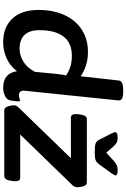

<svg xmlns="http://www.w3.org/2000/svg" viewBox="188 -981 800 1216"><g transform="rotate(90 588.0 -373.0)"><path d="M249 7Q152 7 97.5 -51.5Q43 -110 43 -217Q43 -311 75.5 -381.5Q108 -452 168 -491Q228 -530 309 -530Q357 -530 397 -516.5Q437 -503 463 -484L490 -725Q492 -753 545 -753H566Q619 -753 616 -723L555 -133Q550 -93 583 -93Q594 -93 602.5 -96.5Q611 -100 614 -100Q622 -100 622 -89Q622 -86 621 -73.5Q620 -61 616 -38Q611 -14 585 -3.5Q559 7 537 7Q444 7 431 -80Q400 -39 351.5 -16Q303 7 249 7ZM290 -97Q329 -97 368.5 -120Q408 -143 435 -194L447 -321Q450 -346 452 -361.5Q454 -377 458 -391Q440 -405 408.5 -416.5Q377 -428 332 -428Q252 -428 211.5 -375Q171 -322 171 -224Q171 -97 290 -97ZM678 0Q666 0 659.5 -11Q653 -22 650 -36.5Q647 -51 647 -62Q647 -69 650 -75.5Q653 -82 662 -92L982 -422H725Q699 -422 703 -465L705 -480Q710 -523 735 -523H1136Q1153 -523 1159.5 -501.5Q1166 -480 1166 -462Q1166 -456 1163.5 -448.5Q1161 -441 1152 -431L832 -101H1105Q1132 -101 1127 -58L1125 -43Q1120 0 1094 0ZM1058 -718Q1091 -718 1091 -705Q1091 -698 1075 -676L1021 -601Q1011 -587 997.5 -580Q984 -573 940 -573Q902 -573 887.5 -579Q873 -585 865 -601L827 -676Q823 -685 820 -691Q817 -697 817 -702Q817 -718 852 -718Q874 -718 885 -711Q896 -704 907 -692L947 -646L997 -692Q1011 -704 1023.5 -711Q1036 -718 1058 -718Z"/></g></svg>

Font: Asap Semi Expanded Semi Expanded SemiBold
Style: Italic
Weight: 600
Width: 6
Italic angle: -6°
Designer: Pablo Cosgaya
Foundry: Omnibus-Type
Version: Version 3.001; ttfautohint (v1.8.4.7-5d5b)